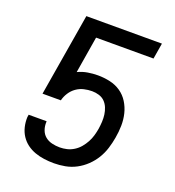

<svg xmlns="http://www.w3.org/2000/svg" viewBox="-135 -841 869 955"><g transform="rotate(20 300.0 -363.5)"><path d="M257 8Q231 8 205 4.5Q179 1 155.5 -7.5Q132 -16 112.5 -30.5Q93 -45 79.5 -65.5Q66 -86 60 -111Q54 -136 55 -162L57 -176H152V-172Q151 -150 158 -130.5Q165 -111 180 -98.5Q195 -86 215.5 -81Q236 -76 257 -76Q276 -76 295 -80.5Q314 -85 331.5 -96Q349 -107 362 -122.5Q375 -138 384.5 -155.5Q394 -173 399.5 -192Q405 -211 408 -229Q411 -249 412 -268Q413 -287 410.5 -305.5Q408 -324 401 -341Q394 -358 381.5 -370.5Q369 -383 351 -388.5Q333 -394 314 -394Q293 -394 271.5 -389Q250 -384 231.5 -371Q213 -358 200.5 -338.5Q188 -319 183 -298H86L159 -735H559L545 -651H241L209 -457Q234 -469 261 -473.5Q288 -478 314 -478Q347 -478 378.5 -471Q410 -464 435.5 -446.5Q461 -429 477.5 -402.5Q494 -376 501.5 -345.5Q509 -315 508.5 -282Q508 -249 502 -216Q497 -187 488 -158Q479 -129 463 -102.5Q447 -76 424 -54Q401 -32 373.5 -17.5Q346 -3 316 2.5Q286 8 257 8Z"/></g></svg>

Font: Iosevka SS04 Medium Extended
Style: Italic
Weight: 500
Width: 7
Italic angle: -9°
Monospace: yes
Designer: Belleve Invis
Foundry: Belleve Invis
Version: Version 19.0.0; ttfautohint (v1.8.4)